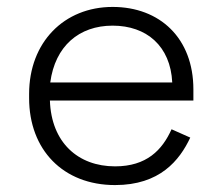

<svg xmlns="http://www.w3.org/2000/svg" viewBox="-20 -520 638 554"><path d="M312 14C441 14 498 -57 529 -123L475 -147C448 -87 403 -40 312 -40C205 -40 128 -109 124 -230H538V-262C538 -410 441 -500 305 -500C165 -500 64 -398 64 -249V-237C64 -88 162 14 312 14ZM125 -282C139 -387 208 -446 305 -446C403 -446 472 -387 477 -282Z"/></svg>

Font: Meta Space Light
Style: Regular
Weight: 300
Designer: Meta Pool / Florian Karsten
Foundry: Meta Pool / Florian Karsten
Version: Version 2.000;Glyphs 3.1.1 (3137)